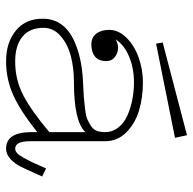

<svg xmlns="http://www.w3.org/2000/svg" viewBox="-22 -608 643 640"><g transform="rotate(90 300.0 -288.5)"><path d="M126 -486.8 439.9 -549.8 431.2 -589.8 122.1 -508.8ZM420.9 -90.8Q353.5 -36.6 299.8 -11.7Q246.1 13.2 184.1 13.2Q121.1 13.2 81.3 -20.3Q41.5 -53.7 43 -111.8Q43.5 -145 61.3 -170.2Q79.1 -195.3 109.4 -210.2Q139.6 -225.1 175.3 -233.2Q210.9 -241.2 252.9 -243.2Q286.6 -244.6 302.5 -245.8Q318.4 -247.1 342.3 -249.8Q366.2 -252.4 377 -257.1Q387.7 -261.7 399.9 -269.5Q412.1 -277.3 416.5 -289.1Q420.9 -300.8 420.9 -316.9Q420.9 -341.3 405.8 -360.6Q390.6 -379.9 366 -390.9Q341.3 -401.9 313 -407.5Q284.7 -413.1 254.9 -413.1Q209 -413.1 169.9 -397.2Q130.9 -381.3 111.8 -352.1Q124.5 -359.9 140.1 -359.9Q156.7 -359.9 170.4 -349.6Q184.1 -339.4 184.1 -320.8Q184.1 -294.9 168.9 -283Q153.8 -271 128.9 -271Q105 -271 92.5 -287.6Q80.1 -304.2 80.1 -330.1Q80.1 -361.8 106.4 -388.2Q132.8 -414.6 172.6 -428.7Q212.4 -442.9 254.9 -442.9Q305.7 -442.9 348.9 -429.9Q392.1 -417 421.6 -387.7Q451.2 -358.4 451.2 -316.9V-66.9Q451.2 -17.1 476.1 -17.1Q483.4 -17.1 490.5 -23.2Q497.6 -29.3 507.1 -46.4Q516.6 -63.5 521 -73Q525.4 -82.5 537.6 -110.4Q540.5 -116.7 542 -120.1L568.8 -106.9Q540.5 -42.5 530.8 -26.4Q506.3 13.2 476.1 13.2Q422.4 13.2 420.9 -66.9ZM73.2 -111.8Q73.2 -65.4 102.8 -41.3Q132.3 -17.1 185.1 -17.1Q247.1 -17.1 298.8 -44.4Q350.6 -71.8 420.9 -130.9V-251Q385.7 -212.9 252.9 -212.9Q206.5 -212.9 166.7 -202.4Q127 -191.9 100.1 -168.2Q73.2 -144.5 73.2 -111.8Z"/></g></svg>

Font: Compagnon Light
Style: Regular
Weight: 400
Designer: Juliette Duhe, Lea Pradine
Foundry: Velvetyne Type Foundry
Version: Version 1.000;PS 001.000;hotconv 1.0.88;makeotf.lib2.5.64775